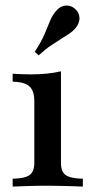

<svg xmlns="http://www.w3.org/2000/svg" viewBox="-20 -688 345 708"><path d="M26.6 0V-29Q71 -29.8 88.7 -42.3Q106.5 -54.8 106.5 -87.1V-316.1Q106.5 -352.4 89.1 -369Q71.8 -385.5 26.6 -387.1V-416.1Q41.9 -415.3 58.9 -414.5Q75.8 -413.7 92.7 -413.7Q124.2 -413.7 152.4 -416.5Q180.6 -419.4 204.8 -425V-87.1Q204.8 -54 223 -41.9Q241.1 -29.8 285.5 -29V0Q273.4 -0.8 252.4 -1.2Q231.5 -1.6 206.5 -2.4Q181.5 -3.2 156.5 -3.2Q120.2 -3.2 82.7 -2Q45.2 -0.8 26.6 0ZM122.6 -483.9 108.1 -496.8Q133.1 -535.5 144.8 -563.3Q156.5 -591.1 164.5 -610.9Q172.6 -630.6 184.7 -645.2Q200.8 -665.3 221 -667.3Q241.1 -669.4 256.5 -655.6Q271.8 -642.7 273 -623Q274.2 -603.2 258.1 -583.9Q248.4 -572.6 235.9 -564.1Q223.4 -555.6 206.9 -545.6Q190.3 -535.5 169.4 -521.4Q148.4 -507.3 122.6 -483.9Z"/></svg>

Font: Playfair SemiBold
Style: Regular
Weight: 600
Designer: Claus Eggers Sørensen
Foundry: Claus Eggers Sørensen
Version: Version 2.001;gftools[0.9.30]